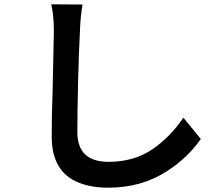

<svg xmlns="http://www.w3.org/2000/svg" viewBox="-20 -810 1040 891"><path d="M351 -665Q346 -576 342.5 -436Q339 -296 339 -197Q339 -59 484 -59Q599 -59 683.5 -115Q768 -171 831 -264L912 -165Q851 -78 757 -17Q639 61 482 61Q403 61 344 37Q220 -13 220 -176Q220 -280 224 -381Q226 -449 226 -478Q230 -644 230 -665Q230 -736 218 -790L363 -789Q353 -732 351 -665Z"/></svg>

Font: Merged Yaku Han JP SemiBold
Style: Regular
Weight: 600
Designer: Ryoko NISHIZUKA 西塚涼子 (kana, bopomofo & ideographs); Paul D. Hunt (Latin, Greek & Cyrillic); Sandoll Communications 산돌커뮤니
Foundry: Adobe
Version: Version 2.004